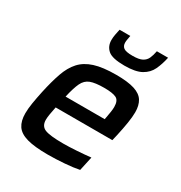

<svg xmlns="http://www.w3.org/2000/svg" viewBox="-172 -847 919 977"><g transform="rotate(30 287.5 -358.5)"><path d="M249 8Q171 8 126.5 -4.5Q82 -17 63.5 -44.5Q45 -72 45 -117Q45 -144 50.5 -178Q56 -212 65 -254Q80 -323 97.5 -373Q115 -423 144 -455Q173 -487 221.5 -502.5Q270 -518 348 -518Q417 -518 456 -505.5Q495 -493 511 -467Q527 -441 527 -401Q527 -374 521 -336.5Q515 -299 505 -254L497 -220H164Q159 -195 155.5 -175.5Q152 -156 152 -141Q152 -104 181 -92Q210 -80 289 -80Q322 -80 367.5 -83Q413 -86 449 -90L431 -7Q398 0 346.5 4Q295 8 249 8ZM180 -293H410L412 -304Q416 -325 418.5 -341.5Q421 -358 421 -371Q421 -409 399.5 -419.5Q378 -430 329 -430Q276 -430 248.5 -419.5Q221 -409 207 -379.5Q193 -350 180 -293ZM360 -579Q288 -579 263 -601Q238 -623 238 -659Q238 -675 241 -691Q244 -707 248 -725H311Q309 -713 307 -702.5Q305 -692 305 -683Q305 -663 318.5 -653Q332 -643 371 -643Q409 -643 427.5 -653Q446 -663 454 -681Q462 -699 467 -725H533Q524 -683 508.5 -650Q493 -617 459 -598Q425 -579 360 -579Z"/></g></svg>

Font: Saira Medium
Style: Italic
Weight: 500
Italic angle: -12°
Designer: Hector Gatti with collaboration of the Omnibus-Type team
Foundry: Omnibus-Type
Version: Version 1.100; ttfautohint (v1.8.3)